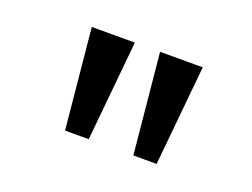

<svg xmlns="http://www.w3.org/2000/svg" viewBox="-55 -833 611 465"><g transform="rotate(20 251.0 -600.0)"><path d="M140 -471 115 -729H226L201 -471ZM316 -471 291 -729H401L376 -471Z"/></g></svg>

Font: tamil15
Style: Book
Weight: 400
Designer: Jelle Bosma - Monotype Design Team
Foundry: Monotype Imaging Inc.
Version: Version 2.003